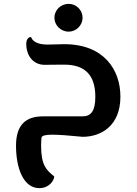

<svg xmlns="http://www.w3.org/2000/svg" viewBox="-20 -709 709 995"><path d="M184 266C236 266 261 225 261 205C220 173 193 146 193 47C193 30 194 16 195 5C196 -6 215 -11 250 -11C285 -11 338 -7 408 0C504 0 604 -57 604 -208C604 -346 520 -480 313 -480C302 -480 244 -478 226 -478C173 -478 148 -496 141 -517H139C130 -517 116 -508 116 -480C116 -427 147 -373 212 -373C229 -373 246 -374 313 -374C421 -374 474 -319 474 -208C474 -133 451 -106 408 -106H202C113 -106 63 -61 63 46C63 162 101 266 184 266ZM336 -545C375 -545 408 -578 408 -617C408 -657 375 -689 336 -689C295 -689 262 -657 262 -617C262 -578 295 -545 336 -545Z"/></svg>

Font: Mesarto
Style: Regular
Weight: 700
Designer: Mohamed Gaber
Foundry: Kief Type Foundry
Version: Version 2.020